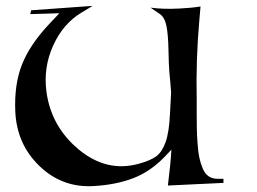

<svg xmlns="http://www.w3.org/2000/svg" viewBox="-20 -633 873 653"><path d="M563 -124 546 -106Q495 -51 434.5 -27.5Q374 -4 295 0Q190 5 113.5 -69Q37 -143 32 -254Q28 -346 55 -414Q82 -482 148 -552L182 -588L83 -585L86 -598L295 -613L257 -590Q195 -553 161 -478.5Q127 -404 138 -321Q154 -202 248.5 -124Q343 -46 452 -76Q492 -87 511.5 -101.5Q531 -116 543 -149Q555 -182 558 -244L562 -318Q561 -331 559 -356Q557 -381 556 -388Q554 -409 553 -462.5Q552 -516 546 -545Q540 -574 524 -585L492 -607Q536 -601 590 -604Q632 -606 662 -611L658 -565Q646 -430 649 -295Q649 -278 649 -246.5Q649 -215 649.5 -193.5Q650 -172 652 -143.5Q654 -115 658 -96.5Q662 -78 669.5 -60Q677 -42 689.5 -33.5Q702 -25 719 -25H740V-11L551 -2Q560 -73 563 -124Z"/></svg>

Font: Roman Uncial Modern
Style: Medium
Weight: 500
Version: Version 001.000